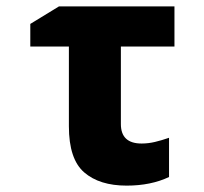

<svg xmlns="http://www.w3.org/2000/svg" viewBox="-20 -573 640 602"><path d="M510 -18V-141Q487 -133 466 -128Q445 -123 424 -123Q359 -123 359 -184V-427H527V-553H165L75 -498V-427H196V-177Q196 -74 244 -32.5Q292 9 377 9Q453 9 510 -18Z"/></svg>

Font: Noto Sans Mono UI ExtraBold
Style: Regular
Weight: 800
Designer: Monotype Design team
Foundry: Monotype Imaging Inc.
Version: 1.000